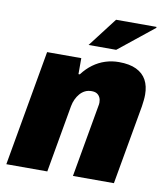

<svg xmlns="http://www.w3.org/2000/svg" viewBox="-82 -794 754 863"><g transform="rotate(10 295.5 -362.5)"><path d="M5 0 98 -528H254V-455H260Q281 -483 307 -502Q333 -521 362.5 -530.5Q392 -540 424 -540Q473 -540 504 -525Q535 -510 550 -482.5Q565 -455 565 -416Q565 -403 563.5 -389.5Q562 -376 560 -362L496 0H309L367 -329Q368 -333 368.5 -337.5Q369 -342 369 -346Q369 -359 364 -369Q359 -379 350 -384.5Q341 -390 326 -390Q309 -390 296 -383.5Q283 -377 273 -365.5Q263 -354 256 -339Q249 -324 246 -307L192 0ZM276 -592 378 -725H562L563 -721L402 -592Z"/></g></svg>

Font: Archivo SemiCondensed Black
Style: Italic
Weight: 900
Width: 4
Italic angle: -10°
Designer: Hector Gatti
Foundry: Omnibus-Type
Version: Version 2.001